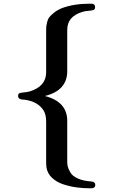

<svg xmlns="http://www.w3.org/2000/svg" viewBox="-20 -770 615 1040"><path d="M78.1 -250Q78.1 -261.2 84.5 -264.6Q90.8 -268.1 109.4 -269.5Q127.9 -271 141.1 -274.9Q230 -301.8 230 -378.9V-603Q230 -618.2 230.5 -625Q231 -631.8 234.9 -648.9Q238.8 -666 247.3 -677Q255.9 -688 273.4 -701.9Q291 -715.8 315.9 -726.1Q379.9 -750 467.8 -750Q476.6 -750 481.2 -749.5Q485.8 -749 490.5 -744.6Q495.1 -740.2 495.1 -731.9Q495.1 -719.7 487.5 -716.3Q480 -712.9 460 -711.4Q439.9 -710 424.8 -705.1Q343.8 -680.2 344.2 -607.9V-384.8Q344.2 -279.8 223.1 -250Q344.2 -219.2 344.2 -115.2V107.9Q344.2 122.1 347.7 134.5Q351.1 147 362.1 165.5Q373 184.1 402.1 197Q431.2 210 474.1 212.9Q496.1 214.8 496.1 231.9Q496.1 250 471.2 250Q431.2 250 395 245.1Q358.9 240.2 323 228.5Q287.1 216.8 262.5 193.8Q237.8 170.9 231.9 138.2Q230 126 230 103V-111.8Q230 -148.9 215.8 -171.9Q185.1 -220.7 111.8 -230Q109.9 -230 104 -230.5Q98.1 -231 96.2 -231.4Q94.2 -231.9 89.6 -233.4Q85 -234.9 83 -236.8Q81.1 -238.8 79.6 -241.9Q78.1 -245.1 78.1 -250Z"/></svg>

Font: CMU Serif
Style: Bold
Weight: 700
Version: Version 0.7.0